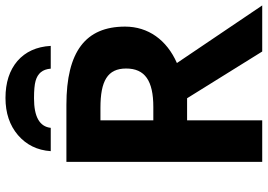

<svg xmlns="http://www.w3.org/2000/svg" viewBox="-158 -818 976 700"><g transform="rotate(-90 330.0 -468.0)"><path d="M213.9 -771C218.3 -811.5 253.9 -832 321.8 -832C350.6 -832 371.6 -830.1 385.3 -826.2C412.1 -818.4 427.2 -801.8 429.7 -771H512.7C509.8 -822.8 491.2 -863.3 457.5 -892.6C423.8 -921.4 378.9 -936 322.8 -936C268.1 -936 223.1 -920.9 187.5 -890.6C151.9 -859.9 132.3 -820.3 128.9 -771ZM321.8 -273.9 492.2 0H660.2L450.2 -311C534.7 -348.1 583 -416 583 -500C583 -644 491.7 -713.9 297.9 -713.9H89.8V0H241.2V-273.9ZM241.2 -589.8H287.1C384.8 -589.8 430.2 -564 430.2 -496.1C430.2 -427.7 385.7 -397 290 -397H241.2Z"/></g></svg>

Font: Noto Reveo Sans
Style: Bold
Weight: 700
Designer: Monotype Design team
Foundry: Monotype Imaging Inc.
Version: Version 1.04